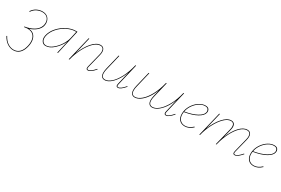

<svg xmlns="http://www.w3.org/2000/svg" viewBox="39 -1446 4063 2772"><g transform="rotate(30 2071.0 -60.0)"><path d="M187 -94Q251 -90 284 -48.5Q317 -7 317 59Q317 92 310 123Q293 203 251 246Q209 289 144 289Q92 289 43 257Q-6 225 -42 159L-33 153Q2 219 48.5 249Q95 279 144 279Q204 279 243 239Q282 199 299 122Q306 90 306 58Q306 -9 271.5 -47Q237 -85 171 -85Q146 -85 116 -79L113 -89Q195 -100 259 -137Q323 -174 345 -236Q353 -263 353 -286Q353 -335 323 -367Q293 -399 236 -399Q194 -399 150 -378.5Q106 -358 74 -310L65 -316Q97 -364 142 -386.5Q187 -409 234 -409Q298 -409 331 -372Q364 -335 364 -281Q364 -262 357 -234Q341 -187 296 -150Q251 -113 187 -94Z M816 -406 725 0H714L761 -206Q721 -123 653 -60.5Q585 2 519 2Q481 2 458.5 -25Q436 -52 436 -93Q436 -109 439 -124Q455 -201 512.5 -266Q570 -331 645.5 -368.5Q721 -406 788 -406ZM776 -278 802 -396H787Q724 -396 651 -360Q578 -324 522 -261Q466 -198 450 -124Q447 -108 447 -93Q447 -55 467.5 -31.5Q488 -8 521 -8Q571 -8 625.5 -50.5Q680 -93 721.5 -156.5Q763 -220 776 -278Z M1340 -80Q1304 -39 1276.5 -18Q1249 3 1224 3Q1195 3 1195 -26Q1195 -36 1198 -49L1256 -281Q1263 -306 1263 -330Q1263 -363 1248 -381Q1233 -399 1203 -399Q1151 -399 1094.5 -345Q1038 -291 990.5 -199.5Q943 -108 916 0H905L1003 -406H1014L946 -123Q996 -250 1065.5 -329.5Q1135 -409 1203 -409Q1237 -409 1255 -388Q1273 -367 1273 -330Q1273 -305 1266 -278L1208 -47Q1205 -35 1205 -27Q1205 -7 1224 -7Q1247 -7 1272 -26.5Q1297 -46 1332 -86Z M1840 -80Q1804 -39 1776.5 -18Q1749 3 1724 3Q1695 3 1695 -26Q1695 -36 1698 -49L1749 -265Q1715 -178 1672.5 -117.5Q1630 -57 1586.5 -27Q1543 3 1504 3Q1470 3 1451.5 -19Q1433 -41 1433 -84Q1433 -114 1442 -153L1503 -406H1514L1453 -152Q1443 -113 1443 -83Q1443 -44 1459 -25.5Q1475 -7 1505 -7Q1551 -7 1604 -53Q1657 -99 1705 -189.5Q1753 -280 1783 -406H1794L1709 -47Q1706 -35 1706 -26Q1706 -7 1724 -7Q1747 -7 1772 -26.5Q1797 -46 1832 -86Z M2640 -80Q2604 -39 2576.5 -18Q2549 3 2524 3Q2509 3 2502 -5.5Q2495 -14 2495 -29Q2495 -39 2498 -49L2550 -269Q2515 -180 2470.5 -119Q2426 -58 2380 -27.5Q2334 3 2294 3Q2260 3 2241.5 -19Q2223 -41 2223 -84Q2223 -114 2232 -153L2259 -266Q2225 -178 2180.5 -117.5Q2136 -57 2090 -27Q2044 3 2004 3Q1970 3 1951.5 -19Q1933 -41 1933 -84Q1933 -114 1942 -153L2003 -406H2014L1953 -152Q1943 -113 1943 -83Q1943 -44 1959 -25.5Q1975 -7 2005 -7Q2052 -7 2107 -52.5Q2162 -98 2211.5 -187Q2261 -276 2291 -399L2293 -406H2304L2243 -152Q2233 -113 2233 -83Q2233 -44 2249 -25.5Q2265 -7 2295 -7Q2343 -7 2398 -53Q2453 -99 2503 -189.5Q2553 -280 2583 -406H2594L2509 -48Q2506 -38 2506 -29Q2506 -7 2525 -7Q2547 -7 2572 -26.5Q2597 -46 2632 -86Z M3022 -346Q3022 -340 3020 -328Q3010 -278 2934 -235Q2858 -192 2725 -170Q2722 -152 2722 -135Q2722 -77 2753 -42Q2784 -7 2838 -7Q2903 -7 2964 -65L2972 -58Q2908 3 2838 3Q2779 3 2745.5 -34Q2712 -71 2712 -134Q2712 -165 2719 -194Q2733 -251 2769.5 -300.5Q2806 -350 2854.5 -379.5Q2903 -409 2951 -409Q2989 -409 3005.5 -391Q3022 -373 3022 -346ZM3011 -345Q3011 -367 2997 -383Q2983 -399 2949 -399Q2903 -399 2857.5 -370Q2812 -341 2777.5 -294Q2743 -247 2730 -194L2727 -180Q2850 -201 2924.5 -241.5Q2999 -282 3009 -328Q3011 -338 3011 -345Z M3787 -80Q3751 -39 3723.5 -18Q3696 3 3671 3Q3642 3 3642 -26Q3642 -36 3645 -49L3703 -281Q3710 -313 3710 -330Q3710 -363 3695 -381Q3680 -399 3649 -399Q3598 -399 3545 -350Q3492 -301 3445.5 -212.5Q3399 -124 3370 -10L3368 0H3357L3429 -287Q3436 -312 3436 -336Q3436 -366 3421.5 -382.5Q3407 -399 3380 -399Q3328 -399 3271 -343.5Q3214 -288 3166 -196Q3118 -104 3093 0H3082L3180 -406H3191L3123 -125Q3173 -250 3243.5 -329.5Q3314 -409 3381 -409Q3414 -409 3431 -389.5Q3448 -370 3448 -335Q3448 -318 3441 -288L3405 -145Q3454 -268 3519 -338.5Q3584 -409 3649 -409Q3684 -409 3702 -388.5Q3720 -368 3720 -330Q3720 -305 3713 -278L3655 -47Q3652 -35 3652 -27Q3652 -7 3671 -7Q3694 -7 3719 -26.5Q3744 -46 3779 -86Z M4169 -346Q4169 -340 4167 -328Q4157 -278 4081 -235Q4005 -192 3872 -170Q3869 -152 3869 -135Q3869 -77 3900 -42Q3931 -7 3985 -7Q4050 -7 4111 -65L4119 -58Q4055 3 3985 3Q3926 3 3892.5 -34Q3859 -71 3859 -134Q3859 -165 3866 -194Q3880 -251 3916.5 -300.5Q3953 -350 4001.5 -379.5Q4050 -409 4098 -409Q4136 -409 4152.5 -391Q4169 -373 4169 -346ZM4158 -345Q4158 -367 4144 -383Q4130 -399 4096 -399Q4050 -399 4004.5 -370Q3959 -341 3924.5 -294Q3890 -247 3877 -194L3874 -180Q3997 -201 4071.5 -241.5Q4146 -282 4156 -328Q4158 -338 4158 -345Z"/></g></svg>

Font: Ysabeau Infant Hairline
Style: Italic
Weight: 100
Italic angle: -12°
Designer: Christian Thalmann (Catharsis Fonts)
Version: Version 0.003